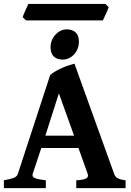

<svg xmlns="http://www.w3.org/2000/svg" viewBox="-20 -972 679 992"><path d="M362.8 -271 284.2 -489.7 214.4 -271ZM193.4 -207.5 148.9 -73.7Q144 -58.6 160.4 -51.8Q176.8 -44.9 216.8 -40.5V0H0V-40.5Q33.2 -46.4 50.3 -52.7Q67.4 -59.1 72.3 -73.7L239.3 -584.5Q252.4 -595.7 268.3 -604.7Q284.2 -613.8 300.8 -621.1Q317.4 -628.4 333.7 -633.8Q350.1 -639.2 364.7 -643.1L569.8 -73.7Q572.3 -66.9 575.9 -61.5Q579.6 -56.2 586.2 -52.2Q592.8 -48.3 603 -45.4Q613.3 -42.5 628.9 -40.5V0H374V-40.5Q411.6 -42.5 425 -50Q438.5 -57.6 433.1 -73.7L385.3 -207.5ZM387.7 -756.8Q387.7 -737.8 381.1 -720.7Q374.5 -703.6 363 -691.2Q351.6 -678.7 336.4 -671.4Q321.3 -664.1 304.7 -664.1Q273.9 -664.1 257.6 -680.2Q241.2 -696.3 241.2 -727.5Q241.2 -747.1 248 -763.9Q254.9 -780.8 266.6 -793.2Q278.3 -805.7 293.2 -813Q308.1 -820.3 324.2 -820.3Q353.5 -820.3 370.6 -804.7Q387.7 -789.1 387.7 -756.8ZM541.5 -935.1Q540 -929.7 535.9 -919.9Q531.7 -910.2 526.9 -899.7Q522 -889.2 517.8 -879.9Q513.7 -870.6 511.7 -866.7H114.3L97.2 -883.3Q98.6 -888.7 102.5 -898.2Q106.4 -907.7 111.1 -918Q115.7 -928.2 120.1 -937.5Q124.5 -946.8 127 -951.7H524.4Z"/></svg>

Font: Gentium Book Basic
Style: Bold
Weight: 700
Designer: J. Victor Gaultney and Annie Olsen
Foundry: SIL International
Version: Version 1.102; 2013; Maintenance release